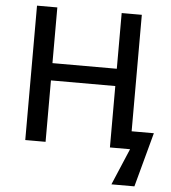

<svg xmlns="http://www.w3.org/2000/svg" viewBox="-60 -768 905 1016"><g transform="rotate(5 393.0 -260.0)"><path d="M651.9 -713.9H544.9V-418H203.1V-713.9H95.2V0H203.1V-326.2H544.9V0H651.9L569.8 193.8H691.9L770 -95.2H651.9Z"/></g></svg>

Font: Noto Reveo Sans
Style: Regular
Weight: 500
Designer: Monotype Design Team
Foundry: Monotype Imaging Inc.
Version: Version 2.007